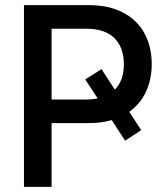

<svg xmlns="http://www.w3.org/2000/svg" viewBox="-20 -727 655 747"><path d="M426.8 -378.4Q461.9 -413.6 461.9 -477.5Q461.9 -541 425.8 -578.1Q389.6 -615.2 314.5 -615.2H180.7V-339.8H314.5Q339.4 -339.8 359.9 -344.2L311.5 -418L375 -458ZM73.2 -707H325.2Q404.8 -707 460 -677.5Q515.1 -647.9 542.7 -596.2Q570.3 -544.4 570.3 -477.5Q570.3 -418.5 548.1 -370.4Q525.9 -322.3 482.9 -292L529.3 -220.7L466.8 -179.7L414.6 -259.8Q375 -248 325.2 -248H180.7V0H73.2Z"/></svg>

Font: Pretendard Medium
Style: Regular
Weight: 500
Designer: Base glyphs from Inter by Rasmus Andersson; Hangeul glyphs from Noto Sans CJK(Source Han Sans) by Jang Soo-young and Kan
Foundry: Kil Hyung-jin
Version: Version 1.309